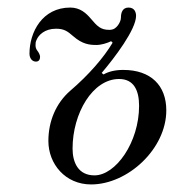

<svg xmlns="http://www.w3.org/2000/svg" viewBox="-20 -476 504 508"><path d="M172 -83C172 -176 225 -267 295 -267C334 -267 348 -237 348 -196C348 -99 286 -12 230 -12C187 -12 172 -46 172 -83ZM58 -334C58 -322 65 -313 75 -313C84 -313 86 -320 86 -326C86 -331 82 -338 78 -343C76 -346 74 -350 74 -356C74 -362 74 -365 77 -371C82 -383 98 -400 128 -400C149 -400 158 -394 174 -380C198 -359 217 -357 235 -357C248 -357 264 -362 274 -367L278 -363C254 -323 215 -278 166 -236C128 -203 108 -155 108 -103C108 -42 153 12 221 12C318 12 420 -82 420 -184C420 -250 379 -291 306 -291C283 -291 266 -286 254 -279L249 -283C283 -323 340 -398 340 -434C340 -442 337 -456 320 -456C304 -456 300 -442 300 -430C300 -423 297 -416 292 -409C287 -403 282 -397 269 -397C246 -397 237 -407 220 -427C208 -441 192 -456 166 -456C92 -456 58 -391 58 -334Z"/></svg>

Font: Old Standard
Style: Italic
Weight: 400
Italic angle: -15.2°
Designer: Alexey Kryukov <alexios@thessalonica.org.ru>
Version: Version 2.0